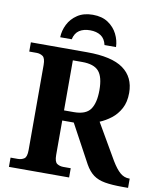

<svg xmlns="http://www.w3.org/2000/svg" viewBox="-98 -1006 908 1084"><g transform="rotate(10 355.5 -464.0)"><path d="M28 0V-53H70Q90 -53 105.5 -63Q121 -73 121 -113V-600Q121 -640 105.5 -650.5Q90 -661 70 -661H28V-714H350Q492 -714 558 -666.5Q624 -619 624 -529Q624 -476 604 -439Q584 -402 553 -378Q522 -354 488 -340L607 -135Q633 -92 656 -72.5Q679 -53 707 -53H711V0H678Q618 0 578 -7Q538 -14 511.5 -33.5Q485 -53 464 -90L345 -310H279V-113Q279 -73 294.5 -63Q310 -53 330 -53H373V0ZM335 -368Q404 -368 430 -405Q456 -442 456 -515Q456 -591 428 -623Q400 -655 333 -655H279V-368ZM186 -771Q187 -809 205 -845Q223 -881 258.5 -904.5Q294 -928 346 -928Q399 -928 434 -904.5Q469 -881 487 -845Q505 -809 506 -771H440Q432 -807 407.5 -823Q383 -839 346 -839Q309 -839 284.5 -823Q260 -807 252 -771Z"/></g></svg>

Font: NotoSerif-Bold
Style: Regular
Weight: 700
Designer: Monotype Design Team
Foundry: Monotype Imaging Inc.
Version: Version 2.007; ttfautohint (v1.8) -l 8 -r 50 -G 200 -x 14 -D